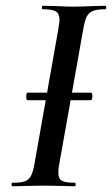

<svg xmlns="http://www.w3.org/2000/svg" viewBox="-20 -645 388 665"><path d="M71 -311Q71 -324 75 -324H295Q300 -324 300 -311Q300 -306 298.5 -302Q297 -298 295 -298H75Q71 -298 71 -311ZM23 -12Q52 -12 66 -17Q80 -22 87.5 -36.5Q95 -51 100 -81L182 -544Q186 -570 186 -576Q186 -598 173.5 -605.5Q161 -613 128 -613Q125 -613 125 -619Q125 -625 128 -625L173 -624Q211 -622 235 -622Q265 -622 303 -624L345 -625Q348 -625 348 -619Q348 -613 345 -613Q316 -613 301.5 -607Q287 -601 280 -586.5Q273 -572 268 -542L186 -81Q182 -62 182 -47Q182 -26 194.5 -19Q207 -12 240 -12Q242 -12 242 -6Q242 0 240 0Q213 0 197 -1L131 -2L69 -1Q52 0 23 0Q20 0 20 -6Q20 -12 23 -12Z"/></svg>

Font: Cormorant Garamond SemiBold
Style: Italic
Weight: 600
Italic angle: -10°
Designer: Christian Thalmann (Catharsis Fonts)
Foundry: Catharsis Fonts
Version: Version 4.000